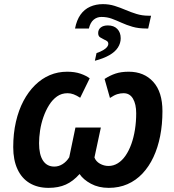

<svg xmlns="http://www.w3.org/2000/svg" viewBox="-20 -899 844 929"><path d="M343 -761Q351 -802 369.5 -828Q388 -854 416 -866.5Q444 -879 478 -879Q508 -879 535 -870.5Q562 -862 587.5 -851Q613 -840 640.5 -831.5Q668 -823 699 -823H711L697 -761H689Q650 -761 621 -769.5Q592 -778 568 -789Q544 -800 521 -808.5Q498 -817 471 -817Q449 -817 433 -803.5Q417 -790 410 -761ZM447 -642Q467 -649 479.5 -656.5Q492 -664 498 -671.5Q504 -679 504 -687Q504 -695 498.5 -699.5Q493 -704 485 -707Q475 -712 465 -718Q455 -724 455 -739Q455 -756 467.5 -766Q480 -776 502 -776Q531 -776 547.5 -759Q564 -742 564 -714Q564 -690 550.5 -669Q537 -648 509 -632Q481 -616 439 -605ZM215 10Q162 10 123.5 -13Q85 -36 64.5 -80.5Q44 -125 44 -187Q44 -253 57 -309.5Q70 -366 93.5 -410.5Q117 -455 149.5 -487Q182 -519 221 -535.5Q260 -552 305 -552Q342 -552 369.5 -542.5Q397 -533 414 -520L368 -426Q351 -437 336.5 -442.5Q322 -448 307 -448Q278 -448 256 -432.5Q234 -417 217.5 -390.5Q201 -364 190 -332.5Q179 -301 174 -268Q169 -235 169 -206Q169 -151 188 -122Q207 -93 243 -93Q264 -93 283 -105Q302 -117 315 -138L345 -282H468L437 -137Q444 -118 463.5 -107Q483 -96 505 -96Q529 -96 550 -109Q571 -122 587.5 -146Q604 -170 615.5 -202Q627 -234 633 -272Q639 -310 639 -351Q639 -395 623.5 -421.5Q608 -448 578 -448Q563 -448 548 -443.5Q533 -439 512 -425L486 -517Q512 -534 539 -543Q566 -552 603 -552Q677 -552 721.5 -503Q766 -454 766 -361Q766 -297 755 -241Q744 -185 722.5 -139Q701 -93 669.5 -59.5Q638 -26 597 -8Q556 10 506 10Q457 10 420 -10Q383 -30 365 -57Q334 -22 298.5 -6Q263 10 215 10Z"/></svg>

Font: Noto Sans Display SemiBold
Style: Italic
Weight: 600
Italic angle: -12°
Designer: Monotype Design Team
Foundry: Monotype Imaging Inc.
Version: Version 2.003